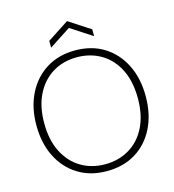

<svg xmlns="http://www.w3.org/2000/svg" viewBox="-128 -995 1010 1113"><g transform="rotate(-15 377.0 -438.0)"><path d="M376 12Q278 12 204.5 -33.5Q131 -79 90 -160.5Q49 -242 49 -350Q49 -457 90 -538.5Q131 -620 204.5 -666Q278 -712 377 -712Q477 -712 550.5 -666Q624 -620 664.5 -538.5Q705 -457 705 -350Q705 -242 664.5 -160.5Q624 -79 550.5 -33.5Q477 12 376 12ZM377 -29Q458 -29 522 -67Q586 -105 622 -177Q658 -249 658 -350Q658 -451 622 -523Q586 -595 522 -633Q458 -671 377 -671Q296 -671 232.5 -633Q169 -595 132.5 -523Q96 -451 96 -350Q96 -249 132.5 -177Q169 -105 232.5 -67Q296 -29 377 -29ZM248 -763V-804L377 -888L506 -804V-763L377 -847Z"/></g></svg>

Font: DM Sans 12pt ExtraLight
Style: Regular
Weight: 250
Version: Version 4.004;gftools[0.9.30]